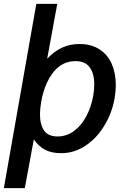

<svg xmlns="http://www.w3.org/2000/svg" viewBox="-50 -778 670 999"><path d="M139 -758H248L195.5 -472.5Q232.5 -511.5 273.2 -530.2Q314 -549 363.5 -549Q424.5 -549 467.2 -521.5Q510 -494 531.2 -445.8Q552.5 -397.5 552.5 -336Q552.5 -303 546.5 -267.5Q533.5 -192.5 494.5 -126.8Q455.5 -61 396.5 -21Q337.5 19 268 19Q218 19 184.5 1.2Q151 -16.5 126 -52.5L79 201H-30ZM435 -279.5Q440.5 -311.5 440.5 -339Q440.5 -394.5 417 -427.2Q393.5 -460 344 -460Q273 -460 227.2 -401.8Q181.5 -343.5 164.5 -249.5Q158 -211.5 158 -183Q158 -129.5 179.5 -98.8Q201 -68 249 -68Q297.5 -68 336.2 -97.2Q375 -126.5 400 -174.8Q425 -223 435 -279.5Z"/></svg>

Font: JuliaMono
Style: Bold Italic
Weight: 700
Italic angle: -9°
Monospace: yes
Designer: cormullion
Foundry: corm
Version: Version 0.057; ttfautohint (v1.8.4)